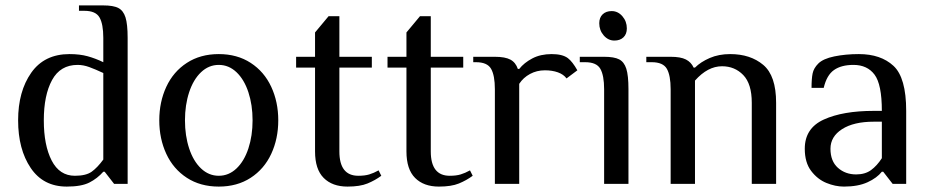

<svg xmlns="http://www.w3.org/2000/svg" viewBox="-20 -680 3438 710"><path d="M47 -235Q47 -342 95.5 -411Q144 -480 237 -480Q275 -480 304 -472Q333 -464 362 -450V-540Q362 -591 348 -615.5Q334 -640 292 -640H272V-660H362Q399 -660 417.5 -650.5Q436 -641 444 -616Q452 -591 452 -540V0H402L367 -45H362Q340 -20 310.5 -5Q281 10 227 10Q140 10 93.5 -59Q47 -128 47 -235ZM362 -90V-410Q332 -424 310 -432Q288 -440 267 -440Q203 -440 172.5 -384Q142 -328 142 -235Q142 -143 171 -86.5Q200 -30 257 -30Q298 -30 319 -45Q340 -60 362 -90Z M569 -235Q569 -303 595 -359Q621 -415 671 -447.5Q721 -480 789 -480Q857 -480 907 -447.5Q957 -415 983 -359Q1009 -303 1009 -235Q1009 -167 983 -111Q957 -55 907 -22.5Q857 10 789 10Q721 10 671 -22.5Q621 -55 595 -111Q569 -167 569 -235ZM914 -235Q914 -292 898.5 -339Q883 -386 854.5 -413Q826 -440 789 -440Q752 -440 723.5 -413Q695 -386 679.5 -339Q664 -292 664 -235Q664 -178 679.5 -131Q695 -84 723.5 -57Q752 -30 789 -30Q826 -30 854.5 -57Q883 -84 898.5 -131Q914 -178 914 -235Z M1145 -120V-430H1075V-470H1145V-560L1195 -620H1235V-470H1355V-430H1235V-120Q1235 -30 1305 -30Q1329 -30 1345.5 -35Q1362 -40 1380 -50L1390 -30Q1367 -13 1339 -1.5Q1311 10 1265 10Q1209 10 1177 -22Q1145 -54 1145 -120Z M1483 -120V-430H1413V-470H1483V-560L1533 -620H1573V-470H1693V-430H1573V-120Q1573 -30 1643 -30Q1667 -30 1683.5 -35Q1700 -40 1718 -50L1728 -30Q1705 -13 1677 -1.5Q1649 10 1603 10Q1547 10 1515 -22Q1483 -54 1483 -120Z M1740 -450H1730V-470H1810Q1848 -470 1867.5 -459.5Q1887 -449 1895 -425H1900Q1918 -448 1948.5 -464Q1979 -480 2020 -480Q2060 -480 2080 -465Q2097 -452 2115 -420L2075 -390Q2064 -405 2043 -412.5Q2022 -420 1995 -420Q1965 -420 1940 -406.5Q1915 -393 1900 -370V0H1810V-350Q1810 -401 1796 -425.5Q1782 -450 1740 -450Z M2196 -594Q2196 -615 2208.5 -627Q2221 -639 2242 -639Q2265 -639 2281.5 -620Q2298 -601 2298 -575Q2298 -554 2285.5 -542Q2273 -530 2252 -530Q2229 -530 2212.5 -549Q2196 -568 2196 -594ZM2144 -450H2124V-470H2214Q2251 -470 2269.5 -460.5Q2288 -451 2296 -426Q2304 -401 2304 -350V0H2214V-350Q2214 -401 2200 -425.5Q2186 -450 2144 -450Z M2390 -450H2370V-470H2460Q2497 -470 2516.5 -460Q2536 -450 2545 -430H2550Q2571 -451 2604.5 -465.5Q2638 -480 2680 -480Q2755 -480 2802.5 -440Q2850 -400 2850 -300V0H2760V-300Q2760 -370 2728.5 -402.5Q2697 -435 2650 -435Q2597 -435 2550 -382V0H2460V-350Q2460 -401 2446 -425.5Q2432 -450 2390 -450Z M2956 -130Q2956 -206 3026.5 -238Q3097 -270 3211 -270H3241Q3241 -368 3214 -404Q3187 -440 3136 -440Q3091 -440 3064 -421Q3037 -402 3026 -355H2981Q2981 -389 2985 -408.5Q2989 -428 3006 -445Q3024 -463 3065.5 -471.5Q3107 -480 3156 -480Q3237 -480 3284 -436.5Q3331 -393 3331 -270V0H3281L3246 -45H3241Q3223 -22 3188 -6Q3153 10 3101 10Q3069 10 3036 -3.5Q3003 -17 2979.5 -48Q2956 -79 2956 -130ZM3241 -95V-230H3211Q3137 -230 3094 -202.5Q3051 -175 3051 -130Q3051 -84 3078.5 -59.5Q3106 -35 3146 -35Q3179 -35 3201 -51Q3223 -67 3241 -95Z"/></svg>

Font: ZCOOL XiaoWei
Style: Regular
Weight: 400
Version: Version 1.000